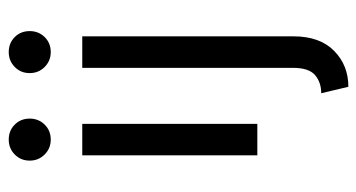

<svg xmlns="http://www.w3.org/2000/svg" viewBox="-216 -416 848 457"><g transform="rotate(-90 208.5 -188.0)"><path d="M66.7 0Q66.7 0 66.7 -416.7Q66.7 -416.7 141.7 -416.7Q141.7 -416.7 141.7 0Q141.7 0 66.7 0ZM104.2 -491.7Q83.3 -491.7 68.8 -506.2Q54.2 -520.8 54.2 -541.7Q54.2 -563.2 68.8 -577.4Q83.3 -591.7 104.2 -591.7Q125.7 -591.7 139.9 -577.4Q154.2 -563.2 154.2 -541.7Q154.2 -520.8 139.9 -506.2Q125.7 -491.7 104.2 -491.7ZM229.9 216.7Q229.9 216.7 214.6 152.1Q240.3 152.1 257.6 137.5Q275 122.9 275 84.7Q275 84.7 275 -416.7Q275 -416.7 350 -416.7Q350 -416.7 350 86.1Q350 148.6 315.6 182.6Q281.2 216.7 229.9 216.7ZM312.5 -491.7Q291.7 -491.7 277.1 -506.2Q262.5 -520.8 262.5 -541.7Q262.5 -563.2 277.1 -577.4Q291.7 -591.7 312.5 -591.7Q334 -591.7 348.3 -577.4Q362.5 -563.2 362.5 -541.7Q362.5 -520.8 348.3 -506.2Q334 -491.7 312.5 -491.7Z"/></g></svg>

Font: co2trust
Style: Regular
Weight: 400
Designer: Kristian Moeller
Foundry: Dicotype
Version: Version 1.000